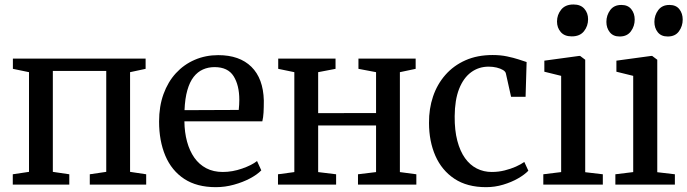

<svg xmlns="http://www.w3.org/2000/svg" viewBox="-20 -802 2986 834"><path d="M35.5 0V-45L106 -55.5V-488.5L36 -503V-547.5H612.5V-503L545 -488.5V-55.5L615 -45V0H370V-45L441.5 -55.5V-494H209.5V-55.5L281 -45V0Z M917.5 11Q835 11 780.2 -25Q725.5 -61 698.2 -125.5Q671 -190 671 -274Q671 -340 690.2 -393.2Q709.5 -446.5 744.2 -484.2Q779 -522 826 -542.2Q873 -562.5 928 -562.5Q1020.5 -562.5 1072 -511.8Q1123.5 -461 1126 -365.5Q1126 -335.5 1124.8 -313.5Q1123.5 -291.5 1119.5 -275H781Q781.5 -227 792.5 -186.8Q803.5 -146.5 824.2 -117Q845 -87.5 876 -71.2Q907 -55 948 -55Q989.5 -55 1031.8 -69.8Q1074 -84.5 1096.5 -102.5L1115 -62Q1097 -43.5 1066 -27Q1035 -10.5 996.2 0.2Q957.5 11 917.5 11ZM781.5 -323.5 1017 -324.5Q1018 -334 1018.8 -346.5Q1019.5 -359 1019.5 -368.5Q1019.5 -431.5 994.8 -471Q970 -510.5 912 -510.5Q884.5 -510.5 861.5 -500.2Q838.5 -490 821.2 -468Q804 -446 793.8 -410.2Q783.5 -374.5 781.5 -323.5Z M1187.5 0V-45L1258.5 -54.5V-488.5L1188.5 -503V-547.5H1437.5V-503L1362 -488.5V-310.5L1613.5 -311V-488.5L1537 -503V-547.5H1785.5V-503L1717 -488.5V-54.5L1788.5 -45V0H1535V-45L1613.5 -54.5V-257H1362V-54.5L1440 -45V0Z M2091.5 11Q2009 11 1954 -25.5Q1899 -62 1871.2 -125.2Q1843.5 -188.5 1843.5 -268Q1843 -329.5 1861 -382.8Q1879 -436 1914.5 -476.5Q1950 -517 2001.5 -540Q2053 -563 2120 -563Q2154 -563 2182.5 -557Q2211 -551 2232.5 -544Q2254 -537 2267.5 -532.5L2263 -381.5H2200L2177.5 -482.5Q2176 -491 2165 -497.8Q2154 -504.5 2137.5 -508.5Q2121 -512.5 2102.5 -512.5Q2059.5 -512.5 2026.2 -488Q1993 -463.5 1974.2 -415.8Q1955.5 -368 1955 -297Q1954.5 -236 1966.5 -190.5Q1978.5 -145 2000 -115Q2021.5 -85 2051.2 -70Q2081 -55 2116 -55Q2145.5 -55 2172.2 -61.8Q2199 -68.5 2220.8 -78.2Q2242.5 -88 2257.5 -98.5L2275 -60.5Q2259 -43.5 2230.2 -27Q2201.5 -10.5 2165.5 0.2Q2129.5 11 2091.5 11Z M2340 0V-45L2417.5 -54.5V-472.5L2344.5 -490.5V-538.5L2495 -559H2500L2522 -542.5V-54L2598.5 -45V0ZM2463 -644Q2432 -644 2415.8 -662.8Q2399.5 -681.5 2399.5 -708.5Q2399.5 -737.5 2417.5 -760Q2435.5 -782.5 2470.5 -782.5H2471.5Q2502 -782.5 2518.2 -764Q2534.5 -745.5 2534.5 -718.5Q2534.5 -689 2516.8 -666.5Q2499 -644 2464 -644Z M2653 0V-45L2730.5 -54.5V-472.5L2657.5 -490.5V-538.5L2808 -559H2813L2835 -542.5V-54L2911.5 -45V0ZM2671 -643.5Q2643.5 -643.5 2628.8 -662Q2614 -680.5 2614 -707Q2614 -735.5 2630.5 -758Q2647 -780.5 2678.5 -780.5H2679.5Q2707.5 -780.5 2722.2 -762Q2737 -743.5 2737 -717Q2737 -688.5 2720.5 -666Q2704 -643.5 2672 -643.5ZM2880 -643.5Q2852 -643.5 2837.2 -662Q2822.5 -680.5 2822.5 -707Q2822.5 -735.5 2839.2 -758Q2856 -780.5 2887.5 -780.5H2888.5Q2916.5 -780.5 2931 -762Q2945.5 -743.5 2945.5 -717Q2945.5 -688.5 2929.2 -666Q2913 -643.5 2881 -643.5Z"/></svg>

Font: Merriweather 36pt
Style: Regular
Weight: 400
Designer: Eben Sorkin
Foundry: Eben Sorkin
Version: Version 2.100